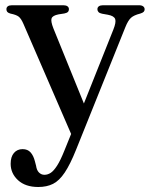

<svg xmlns="http://www.w3.org/2000/svg" viewBox="-20 -488 588 748"><path d="M316.5 -61 263 47.5 71.5 -394.5Q62.5 -415.5 53 -423Q43.5 -430.5 21 -435Q12 -437.5 8.5 -441.5Q5 -445.5 5 -452Q5 -459.5 10.5 -463.5Q16 -467.5 26 -467.5H227.5Q237 -467.5 242.8 -463.5Q248.5 -459.5 248.5 -452Q248.5 -445.5 244.5 -441.5Q240.5 -437.5 230.5 -435.5L208 -432Q185 -427.5 181 -416.5Q177 -405.5 188 -377.5ZM230.5 99.5 272 -3 285 -30 421.5 -372.5Q433 -401 428.8 -413.5Q424.5 -426 400.5 -430.5L378 -434.5Q368 -436.5 363.8 -441Q359.5 -445.5 359.5 -452Q359.5 -459.5 365.2 -463.5Q371 -467.5 380.5 -467.5H522.5Q532 -467.5 537.8 -463.2Q543.5 -459 543.5 -451.5Q543.5 -446 539.8 -442Q536 -438 526 -435Q502 -429 490.5 -418.8Q479 -408.5 468.5 -382.5L276.5 95Q253.5 152.5 232.2 184.2Q211 216 186.8 228.2Q162.5 240.5 129 240.5Q79 240.5 50.2 214Q21.5 187.5 21.5 150Q21.5 123 34.2 108Q47 93 68 93Q88 93 99.2 105.8Q110.5 118.5 116 140.5L120.5 157.5Q123 175.5 132 184.2Q141 193 153 193Q166 193 177.8 185.2Q189.5 177.5 202.5 157.2Q215.5 137 230.5 99.5Z"/></svg>

Font: Fraunces 24pt
Style: Regular
Weight: 400
Version: Version 1.000;[b76b70a41]